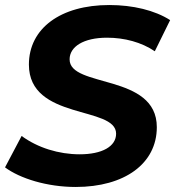

<svg xmlns="http://www.w3.org/2000/svg" viewBox="-28 -732 697 764"><path d="M273 12C468 12 596 -81 596 -226C596 -441 248 -381 249 -496C249 -546 304 -582 398 -582C467 -582 535 -564 588 -528L649 -652C588 -691 501 -712 407 -712C213 -712 87 -619 87 -475C87 -252 434 -312 434 -200C434 -149 378 -118 289 -118C206 -118 122 -144 58 -191L-8 -66C51 -22 159 12 273 12Z"/></svg>

Font: AWKNG-Font
Style: Bold Italic
Weight: 700
Italic angle: -11.3°
Designer: Awakening Church
Foundry: Awakening Church
Version: Version 1.700;PS 001.700;hotconv 1.0.88;makeotf.lib2.5.64775